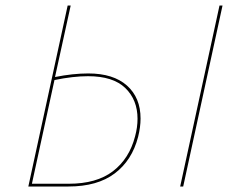

<svg xmlns="http://www.w3.org/2000/svg" viewBox="-20 -678 868 698"><path d="M491 -247Q491 -216 482 -180Q460 -95 397 -47.5Q334 0 229 0H83L226 -658H237L180 -398Q245 -411 301 -411Q392 -411 441.5 -367Q491 -323 491 -247ZM480 -246Q480 -315 435.5 -358Q391 -401 300 -401Q246 -401 178 -387L96 -10H230Q331 -10 390.5 -55.5Q450 -101 471 -182Q480 -215 480 -246ZM778 -658H789L646 0H635Z"/></svg>

Font: Ysabeau Hairline
Style: Italic
Weight: 100
Italic angle: -12°
Designer: Christian Thalmann (Catharsis Fonts)
Version: Version 0.003